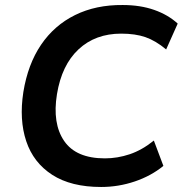

<svg xmlns="http://www.w3.org/2000/svg" viewBox="-20 -735 728 765"><path d="M383 10Q263 10 188 -38.5Q113 -87 84.5 -172.5Q56 -258 73 -368Q91 -479 143.5 -556.5Q196 -634 279 -675Q362 -716 469 -715Q539 -715 594.5 -695.5Q650 -676 688 -641L642 -538Q600 -573 559.5 -587Q519 -601 463 -601Q360 -601 293 -538.5Q226 -476 207 -360Q188 -243 235.5 -173.5Q283 -104 398 -104Q448 -104 497 -120.5Q546 -137 593 -175L631 -74Q582 -34 517 -12Q452 10 383 10Z"/></svg>

Font: Mulish
Style: Bold Italic
Weight: 700
Italic angle: -9°
Designer: Vernon Adams
Foundry: Vernon Adams
Version: Version 3.603; ttfautohint (v1.8.3)